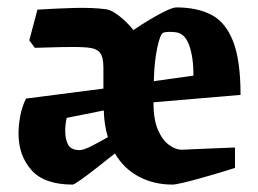

<svg xmlns="http://www.w3.org/2000/svg" viewBox="-20 -487 695 518"><path d="M30 -126Q30 -149 34.5 -173.5Q39 -198 50 -221L259 -248V-305Q259 -333 249.5 -345Q240 -357 214 -359Q188 -361 147.5 -360Q107 -359 74 -358L59 -378L81 -461Q129 -464 178.5 -465.5Q228 -467 267 -462Q281 -460 301.5 -444Q322 -428 340 -406Q362 -421 385.5 -435Q409 -449 428 -458Q447 -467 456 -467Q511 -467 549.5 -447.5Q588 -428 608.5 -376.5Q629 -325 629 -231L394 -211Q394 -165 406 -137Q418 -109 436 -96Q454 -83 470 -83Q496 -84 537.5 -86Q579 -88 614 -89V-34Q599 -29 574 -21.5Q549 -14 522 -6.5Q495 1 474 6Q453 11 445 11Q395 11 354.5 -10.5Q314 -32 290 -73Q270 -57 244.5 -37Q219 -17 199.5 -3Q180 11 176 11Q99 11 64.5 -28.5Q30 -68 30 -126ZM395 -268 502 -283Q502 -332 490.5 -364.5Q479 -397 454 -400Q447 -401 437 -401Q427 -401 421 -399Q412 -396 404 -357Q396 -318 395 -268ZM156 -133Q156 -111 164 -96.5Q172 -82 195 -82Q205 -82 226 -92.5Q247 -103 271 -117Q261 -150 260 -189L160 -169Q156 -153 156 -133Z"/></svg>

Font: Grenze Gotisch
Style: Bold
Weight: 700
Designer: Renata Polastri
Foundry: Omnibus-Type
Version: Version 1.001